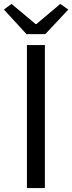

<svg xmlns="http://www.w3.org/2000/svg" viewBox="-37 -964 370 984"><path d="M101 0H193V-733H101ZM99 -789H195L313 -915L272 -944L150 -841H145L22 -944L-17 -915Z"/></svg>

Font: Noto Sans Mono CJK SC
Style: Regular
Weight: 400
Designer: Ryoko NISHIZUKA 西塚涼子 (kana, bopomofo & ideographs); Paul D. Hunt (Latin, Greek & Cyrillic); Sandoll Communications 산돌커뮤니
Foundry: Adobe
Version: Version 2.004;hotconv 1.0.118;makeotfexe 2.5.65603